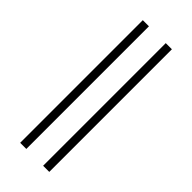

<svg xmlns="http://www.w3.org/2000/svg" viewBox="-310 -812 1106 1106"><g transform="rotate(45 242.5 -259.5)"><path d="M125 -759H175V240H125ZM312 -759H362V240H312Z"/></g></svg>

Font: Noto Serif NarrowLight
Style: Regular
Weight: 300
Width: 4
Designer: Monotype Design Team
Foundry: Monotype Imaging Inc.
Version: Version 1.001